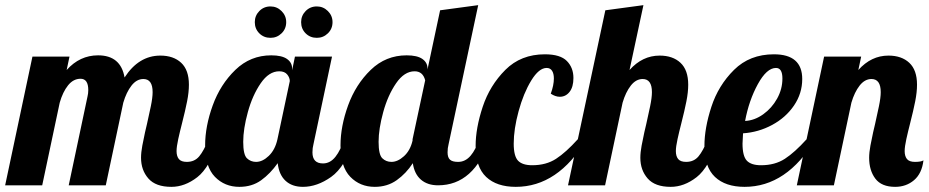

<svg xmlns="http://www.w3.org/2000/svg" viewBox="-58 -720 3608 746"><path d="M518.5 -26.5C537.5 -4.8 567.3 6 608 6C642.7 6 676.2 -6.5 708.5 -31.5C740.8 -56.5 769.3 -105.7 794 -179H752C740 -149 728 -126.8 716 -112.5C704 -98.2 688 -91 668 -91C653.3 -91 643 -94.7 637 -102C631 -109.3 628 -119.7 628 -133C628 -144.3 630.2 -159.8 634.5 -179.5C638.8 -199.2 643.7 -219.3 649 -240C657.7 -274 664.3 -302.8 669 -326.5C673.7 -350.2 676 -371.7 676 -391C676 -429 666 -457.3 646 -476C626 -494.7 599 -504 565 -504C509 -504 462.7 -475.7 426 -419C416 -476.3 381.7 -505 323 -505C275.7 -505 235 -486 201 -448L212 -500H68L-38 0H106L174 -321C182 -349 192.8 -371.5 206.5 -388.5C220.2 -405.5 236.3 -414 255 -414C275 -414 285 -399.3 285 -370C285 -361.3 284 -353 282 -345L209 0H353L421 -321C429 -348.3 439.7 -370.5 453 -387.5C466.3 -404.5 481.7 -413 499 -413C523 -413 535 -396 535 -362C535 -348 532.7 -329.7 528 -307C523.3 -284.3 518.3 -261.3 513 -238C511.7 -233.3 509.2 -222.7 505.5 -206C501.8 -189.3 498.3 -172.2 495 -154.5C491.7 -136.8 490 -121 490 -107C490 -75 499.5 -48.2 518.5 -26.5Z M949.5 -590.5C961.2 -578.8 975.7 -573 993 -573C1009.7 -573 1024 -578.8 1036 -590.5C1048 -602.2 1054 -616.7 1054 -634C1054 -650.7 1048 -665 1036 -677C1024 -689 1009.7 -695 993 -695C975.7 -695 961.2 -689 949.5 -677C937.8 -665 932 -650.7 932 -634C932 -616.7 937.8 -602.2 949.5 -590.5ZM1129.5 -590.5C1141.2 -578.8 1155.7 -573 1173 -573C1189.7 -573 1204 -578.8 1216 -590.5C1228 -602.2 1234 -616.7 1234 -634C1234 -650.7 1228 -665 1216 -677C1204 -689 1189.7 -695 1173 -695C1155.7 -695 1141.2 -689 1129.5 -677C1117.8 -665 1112 -650.7 1112 -634C1112 -616.7 1117.8 -602.2 1129.5 -590.5ZM777 -33C802.3 -7 834 6 872 6C904.7 6 932.8 -2.5 956.5 -19.5C980.2 -36.5 1001.7 -58.7 1021 -86C1024.3 -56 1034.5 -33.2 1051.5 -17.5C1068.5 -1.8 1091 6 1119 6C1155.7 6 1192.2 -6.8 1228.5 -32.5C1264.8 -58.2 1295.3 -107 1320 -179H1278C1270 -151 1259.2 -128.3 1245.5 -111C1231.8 -93.7 1215.7 -85 1197 -85C1169.7 -85 1156 -99.3 1156 -128C1156 -139.3 1157.3 -150 1160 -160L1232 -500H1088L1077 -447V-454C1077 -469.3 1070.3 -481.7 1057 -491C1043.7 -500.3 1023.3 -505 996 -505C942 -505 895.5 -486.2 856.5 -448.5C817.5 -410.8 788.2 -364.8 768.5 -310.5C748.8 -256.2 739 -204.3 739 -155C739 -99.7 751.7 -59 777 -33ZM986.5 -114.5C970.2 -98.8 953.7 -91 937 -91C923 -91 911.2 -95.7 901.5 -105C891.8 -114.3 887 -135.7 887 -169C887 -202.3 893 -240.8 905 -284.5C917 -328.2 933.7 -365.5 955 -396.5C976.3 -427.5 1000.3 -443 1027 -443C1041 -443 1051.3 -438.8 1058 -430.5C1064.7 -422.2 1068 -413.7 1068 -405L1020 -179C1014 -151.7 1002.8 -130.2 986.5 -114.5Z M1303 -33C1328.3 -7 1360 6 1398 6C1430.7 6 1459.2 -2.7 1483.5 -20C1507.8 -37.3 1528.7 -59.3 1546 -86C1550 -58 1560.5 -36.7 1577.5 -22C1594.5 -7.3 1616.7 0 1644 0C1737.3 0 1804.3 -59.7 1845 -179H1803C1795 -152.3 1784.2 -131 1770.5 -115C1756.8 -99 1740.7 -91 1722 -91C1707.3 -91 1696.8 -93.8 1690.5 -99.5C1684.2 -105.2 1681 -114.7 1681 -128C1681 -139.3 1682.3 -150 1685 -160L1800 -700L1652 -680L1603 -450V-454C1603 -469.3 1596.3 -481.7 1583 -491C1569.7 -500.3 1549.3 -505 1522 -505C1468 -505 1421.5 -486.2 1382.5 -448.5C1343.5 -410.8 1314.2 -364.8 1294.5 -310.5C1274.8 -256.2 1265 -204.3 1265 -155C1265 -99.7 1277.7 -59 1303 -33ZM1511.5 -113C1495.2 -98.3 1479 -91 1463 -91C1449 -91 1437.2 -95.7 1427.5 -105C1417.8 -114.3 1413 -135.7 1413 -169C1413 -202.3 1419 -240.8 1431 -284.5C1443 -328.2 1459.7 -365.5 1481 -396.5C1502.3 -427.5 1526.3 -443 1553 -443C1574.3 -443 1588 -431.3 1594 -408L1545 -179V-174C1539 -148 1527.8 -127.7 1511.5 -113Z M1831 -32.5C1858.3 -6.8 1896.7 6 1946 6C2055.3 6 2147 -55.7 2221 -179H2187C2156.3 -145 2128.2 -119.7 2102.5 -103C2076.8 -86.3 2046 -78 2010 -78C1984.7 -78 1966.3 -83.8 1955 -95.5C1943.7 -107.2 1938 -129.3 1938 -162C1938 -199.3 1944.3 -241.3 1957 -288C1969.7 -334.7 1986 -374.3 2006 -407C2026 -439.7 2046 -456 2066 -456C2075.3 -456 2082.3 -452.3 2087 -445C2091.7 -437.7 2094 -427.7 2094 -415C2094 -397.7 2090 -378 2082 -356C2094 -348 2105.7 -344 2117 -344C2132.3 -344 2145 -350.3 2155 -363C2165 -375.7 2170 -393.7 2170 -417C2170 -443.7 2161.5 -465.7 2144.5 -483C2127.5 -500.3 2099 -509 2059 -509C1997 -509 1945.8 -488.8 1905.5 -448.5C1865.2 -408.2 1835.8 -360.3 1817.5 -305C1799.2 -249.7 1790 -199 1790 -153C1790 -98.3 1803.7 -58.2 1831 -32.5Z M2458.5 -26.5C2477.5 -4.8 2507.3 6 2548 6C2582.7 6 2616.2 -6.5 2648.5 -31.5C2680.8 -56.5 2709.3 -105.7 2734 -179H2692C2680 -149 2668 -126.8 2656 -112.5C2644 -98.2 2628 -91 2608 -91C2593.3 -91 2583 -94.7 2577 -102C2571 -109.3 2568 -119.7 2568 -133C2568 -144.3 2570.2 -159.8 2574.5 -179.5C2578.8 -199.2 2583.7 -219.3 2589 -240C2597.7 -274 2604.3 -302.8 2609 -326.5C2613.7 -350.2 2616 -371.7 2616 -391C2616 -429 2606 -457.3 2586 -476C2566 -494.7 2539 -504 2505 -504C2460.3 -504 2421.3 -485.3 2388 -448L2442 -700L2294 -680L2149 0H2293L2361 -321C2369 -348.3 2379.7 -370.5 2393 -387.5C2406.3 -404.5 2421.7 -413 2439 -413C2463 -413 2475 -396 2475 -362C2475 -348 2472.7 -329.7 2468 -307C2463.3 -284.3 2458.3 -261.3 2453 -238C2451.7 -233.3 2449.2 -222.7 2445.5 -206C2441.8 -189.3 2438.3 -172.2 2435 -154.5C2431.7 -136.8 2430 -121 2430 -107C2430 -75 2439.5 -48.2 2458.5 -26.5Z M2720 -32.5C2747.3 -6.8 2785.7 6 2835 6C2944.3 6 3036 -55.7 3110 -179H3076C3045.3 -145 3017.2 -119.7 2991.5 -103C2965.8 -86.3 2935 -78 2899 -78C2873.7 -78 2855.3 -83.8 2844 -95.5C2832.7 -107.2 2827 -129.3 2827 -162C2827 -168.7 2827.7 -182 2829 -202C2869 -204.7 2906.7 -215.5 2942 -234.5C2977.3 -253.5 3005.7 -278.7 3027 -310C3048.3 -341.3 3059 -375.7 3059 -413C3059 -477 3022.3 -509 2949 -509C2886.3 -509 2834.7 -488.8 2794 -448.5C2753.3 -408.2 2724 -360.3 2706 -305C2688 -249.7 2679 -199 2679 -153C2679 -98.3 2692.7 -58.2 2720 -32.5ZM2907.5 -276C2885.2 -260 2861.7 -251.3 2837 -250C2847 -303.3 2863.5 -351 2886.5 -393C2909.5 -435 2933 -456 2957 -456C2973.7 -456 2982 -442.3 2982 -415C2982 -387.7 2975.2 -361.7 2961.5 -337C2947.8 -312.3 2929.8 -292 2907.5 -276Z M3343 -26C3359 -4.7 3384.7 6 3420 6C3448.7 6 3473.2 -2.7 3493.5 -20C3513.8 -37.3 3526 -63 3530 -97C3524 -93 3513 -91 3497 -91C3482.3 -91 3472 -94.7 3466 -102C3460 -109.3 3457 -119.7 3457 -133C3457 -144.3 3459.2 -159.8 3463.5 -179.5C3467.8 -199.2 3472.7 -219.3 3478 -240C3486.7 -274 3493.3 -302.8 3498 -326.5C3502.7 -350.2 3505 -371.7 3505 -391C3505 -429 3495 -457.3 3475 -476C3455 -494.7 3428 -504 3394 -504C3349.3 -504 3310.3 -485.3 3277 -448L3288 -500H3144L3038 0H3182L3250 -321C3258 -348.3 3268.7 -370.5 3282 -387.5C3295.3 -404.5 3310.7 -413 3328 -413C3352 -413 3364 -396 3364 -362C3364 -348 3361.7 -329.7 3357 -307C3352.3 -284.3 3347.3 -261.3 3342 -238C3340.7 -233.3 3338.2 -222.7 3334.5 -206C3330.8 -189.3 3327.3 -172.2 3324 -154.5C3320.7 -136.8 3319 -121 3319 -107C3319 -74.3 3327 -47.3 3343 -26Z"/></svg>

Font: DonutKreme
Style: Regular
Weight: 400
Designer: Impallari Type
Foundry: Impallari Type
Version: Version 2.100